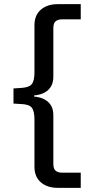

<svg xmlns="http://www.w3.org/2000/svg" viewBox="-20 -725 426 925"><path d="M257 180Q208 180 177 153.5Q146 127 146 78V-149Q146 -191 132.5 -207Q119 -223 78 -224L45 -226V-299L78 -301Q119 -303 132.5 -319Q146 -335 146 -376V-603Q146 -652 177 -678.5Q208 -705 257 -705H369V-632H281Q259 -632 248 -622.5Q237 -613 237 -590V-355Q237 -329 226.5 -310Q216 -291 195.5 -279.5Q175 -268 144 -265V-260Q175 -257 195.5 -245.5Q216 -234 226.5 -215.5Q237 -197 237 -171V65Q237 88 248 97.5Q259 107 281 107H369V180Z"/></svg>

Font: Nunito Sans 6pt
Style: Regular
Weight: 400
Version: Version 3.101;gftools[0.9.27]